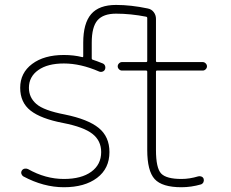

<svg xmlns="http://www.w3.org/2000/svg" viewBox="-20 -785 954 794"><path d="M628.9 -493.2Q625 -493.2 625 -488.3V-165Q625 -89.8 646.5 -67.4Q668 -44.9 730.5 -44.9Q763.7 -44.9 799.8 -55.7Q806.6 -57.6 813.5 -54.7Q820.3 -51.8 822.3 -44.9Q824.2 -38.1 821.3 -31.7Q818.4 -25.4 811.5 -22.5Q770.5 -10.7 730.5 -10.7Q650.4 -10.7 619.6 -44.4Q588.9 -78.1 588.9 -165V-488.3Q588.9 -493.2 584 -493.2H484.4Q477.5 -493.2 472.2 -498.5Q466.8 -503.9 466.8 -510.7Q466.8 -517.6 472.2 -522.9Q477.5 -528.3 484.4 -528.3H584Q588.9 -528.3 588.9 -533.2V-710.9Q588.9 -714.8 585 -715.8Q520.5 -728.5 460 -728.5Q407.2 -728.5 383.3 -701.2Q359.4 -673.8 359.4 -608.4V-543Q359.4 -539.1 363.3 -538.1Q378.9 -533.2 405.3 -522.5Q412.1 -519.5 414.6 -512.2Q417 -504.9 414.1 -498Q411.1 -491.2 403.8 -488.8Q396.5 -486.3 389.6 -489.3Q313.5 -522.5 244.1 -522.5Q176.8 -522.5 138.2 -495.1Q99.6 -467.8 99.6 -421.9Q99.6 -381.8 130.4 -355Q161.1 -328.1 248 -311.5Q343.8 -292 388.2 -255.9Q432.6 -219.7 432.6 -156.2Q432.6 -87.9 381.3 -49.3Q330.1 -10.7 244.1 -10.7Q160.2 -10.7 76.2 -55.7Q70.3 -59.6 68.4 -66.4Q66.4 -73.2 70.3 -79.6Q74.2 -85.9 81.5 -87.4Q88.9 -88.9 95.7 -85.9Q168 -44.9 244.1 -44.9Q316.4 -44.9 357.4 -74.7Q398.4 -104.5 398.4 -156.2Q398.4 -203.1 362.3 -231.4Q326.2 -259.8 241.2 -276.4Q149.4 -293.9 106.4 -327.6Q63.5 -361.3 63.5 -421.9Q63.5 -483.4 112.8 -520.5Q162.1 -557.6 244.1 -557.6Q285.2 -557.6 320.3 -548.8Q324.2 -547.9 324.2 -552.7V-608.4Q324.2 -688.5 356.9 -726.6Q389.6 -764.6 460 -764.6Q521.5 -764.6 590.8 -750Q606.4 -747.1 615.7 -734.9Q625 -722.7 625 -707V-533.2Q625 -528.3 628.9 -528.3H818.4Q825.2 -528.3 830.6 -522.9Q835.9 -517.6 835.9 -510.7Q835.9 -503.9 830.6 -498.5Q825.2 -493.2 818.4 -493.2Z"/></svg>

Font: Gen Jyuu Gothic ExtraLight
Style: Regular
Weight: 100
Designer: [Source Han Sans]
Ryoko NISHIZUKA  (kana & ideographs); Paul D. Hunt (Latin, Greek & Cyrillic); Wenlong ZHANG  (bopomofo
Version: Version 1.002.20150607